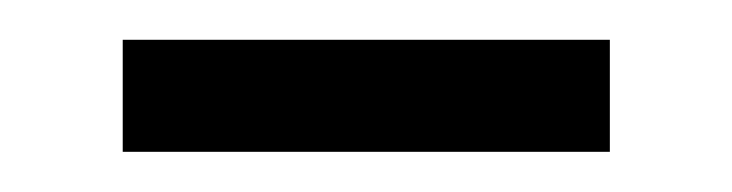

<svg xmlns="http://www.w3.org/2000/svg" viewBox="-20 -314 370 97"><path d="M42 -237.3V-293.9H288.1V-237.3Z"/></svg>

Font: Bpmf GenRyu Min R
Style: R
Weight: 400
Foundry: But Ko
Version: Version 1.320